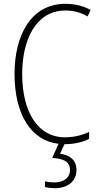

<svg xmlns="http://www.w3.org/2000/svg" viewBox="-20 -744 520 1004"><path d="M380 143C380 97 349 67 294 60L317 10H318C369 10 414 -1 446 -18V-54C416 -40 373 -26 320 -26C178 -26 96 -158 96 -358C96 -533 166 -689 322 -689C359 -689 400 -681 438 -658L454 -692C413 -714 370 -724 322 -724C140 -724 56 -556 56 -358C56 -147 141 -9 286 8L253 82C310 85 346 100 346 144C346 187 312 210 264 210C248 210 230 208 215 204V234C230 238 248 240 266 240C336 240 380 203 380 143Z"/></svg>

Font: Noto Sans Hebrew Condensed ExtraLight
Style: Regular
Weight: 200
Width: 3
Designer: Monotype Design Team
Foundry: Monotype Imaging Inc.
Version: Version 2.004